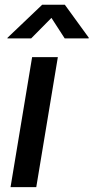

<svg xmlns="http://www.w3.org/2000/svg" viewBox="-20 -771 386 791"><path d="M23.4 0 112.3 -535.6H218.3L129.4 0ZM108.4 -612.8H10.3L11.2 -615.7L153.8 -751.5H247.1L345.7 -615.7L345.2 -612.8H246.6L191.9 -697.3Z"/></svg>

Font: Inter 20pt Medium
Style: Italic
Weight: 500
Italic angle: -9.3988°
Version: Version 4.001;git-66647c0bb